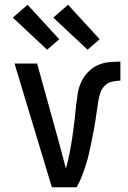

<svg xmlns="http://www.w3.org/2000/svg" viewBox="-20 -787 540 807"><path d="M302 0H198L41 -520H136L232 -173Q238 -150 244.5 -126Q251 -102 257 -78Q266 -111 272.5 -144Q279 -177 284 -210.5Q289 -244 293 -278Q297 -312 300 -345V-346Q303 -371 307 -395.5Q311 -420 321.5 -442.5Q332 -465 349.5 -483.5Q367 -502 389.5 -512.5Q412 -523 437 -525.5Q462 -528 486 -528V-448Q468 -448 449.5 -443.5Q431 -439 418.5 -425Q406 -411 400.5 -393Q395 -375 392.5 -357Q390 -339 387 -320.5Q384 -302 381.5 -283.5Q379 -265 375.5 -247Q372 -229 368.5 -211Q365 -193 361 -174.5Q357 -156 353 -138Q349 -120 343.5 -102.5Q338 -85 332 -67.5Q326 -50 318.5 -33Q311 -16 302 0ZM348 -578 204 -713 266 -767 399 -622ZM178 -578 34 -713 96 -767 229 -622Z"/></svg>

Font: Iosevka Medium
Style: Regular
Weight: 500
Monospace: yes
Designer: Belleve Invis
Foundry: Belleve Invis
Version: Version 32.5.0; ttfautohint (v1.8.4)